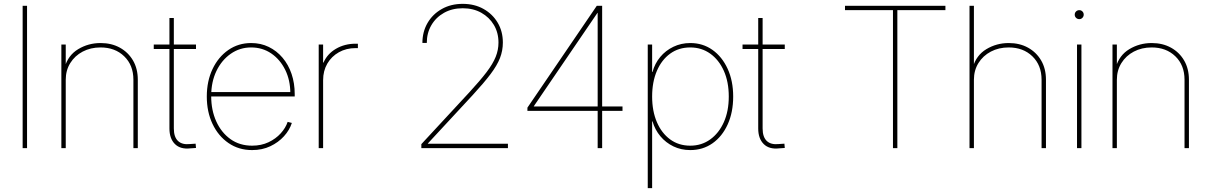

<svg xmlns="http://www.w3.org/2000/svg" viewBox="-20 -757 6174 981"><path d="M118.2 -727.5V0H95.7V-727.5Z M315.9 -349.6V0H293.5V-529.3H315.9V-412.1H310.1Q327.6 -474.6 379.6 -505.9Q431.6 -537.1 493.7 -537.1Q549.8 -537.1 592.5 -513.4Q635.3 -489.7 659.7 -447.8Q684.1 -405.8 684.1 -349.6V0H661.6V-349.6Q661.6 -423.8 614.7 -469.2Q567.9 -514.6 493.7 -514.6Q442.9 -514.6 402.6 -493.4Q362.3 -472.2 339.1 -434.8Q315.9 -397.5 315.9 -349.6Z M981.4 -529.3V-506.8H765.6V-529.3ZM845.7 -665H868.2V-100.6Q868.2 -57.1 889.4 -36.9Q910.6 -16.6 950.7 -21Q958 -21.5 965.1 -22Q972.2 -22.5 979.5 -22.9L981.4 -1Q974.6 -0.5 967.3 0Q960 0.5 952.6 1Q901.9 6.8 873.8 -21Q845.7 -48.8 845.7 -100.6Z M1268.1 9.8Q1199.7 9.8 1147.5 -26.1Q1095.2 -62 1065.9 -123.8Q1036.6 -185.5 1036.6 -263.7Q1036.6 -342.3 1065.9 -404.1Q1095.2 -465.8 1146.5 -501.5Q1197.8 -537.1 1263.2 -537.1Q1312.5 -537.1 1353 -517.3Q1393.6 -497.6 1423.6 -462.2Q1453.6 -426.8 1469.7 -379.4Q1485.8 -332 1485.8 -276.4V-264.2H1048.3V-286.6H1472.7L1463.4 -280.3Q1463.4 -347.2 1437.3 -400.1Q1411.1 -453.1 1366 -483.9Q1320.8 -514.6 1263.2 -514.6Q1205.6 -514.6 1159.2 -482.4Q1112.8 -450.2 1085.9 -394.5Q1059.1 -338.9 1059.1 -267.1V-265.1Q1059.1 -193.8 1085 -136.7Q1110.8 -79.6 1157.7 -46.1Q1204.6 -12.7 1268.1 -12.7Q1314.9 -12.7 1352.1 -30.3Q1389.2 -47.9 1414.3 -75.7Q1439.5 -103.5 1449.7 -134.3L1471.2 -128.9Q1459.5 -92.3 1430.9 -60.8Q1402.3 -29.3 1361.1 -9.8Q1319.8 9.8 1268.1 9.8Z M1608.4 0V-529.3H1630.9V-437H1632.8Q1651.9 -481.4 1696.3 -507.6Q1740.7 -533.7 1796.9 -533.7Q1801.3 -533.7 1802.7 -533.7Q1804.2 -533.7 1808.6 -533.7V-511.2Q1806.2 -511.2 1803.7 -511.2Q1801.3 -511.2 1796.9 -511.2Q1749 -511.2 1711.4 -490Q1673.8 -468.8 1652.3 -431.9Q1630.9 -395 1630.9 -347.2V0Z M2132.8 0V-20.5L2377.9 -285.2Q2433.6 -345.7 2466.1 -388.4Q2498.5 -431.2 2512.7 -466.6Q2526.9 -502 2526.9 -539.6Q2526.9 -590.3 2503.4 -629.6Q2480 -668.9 2439 -691.9Q2397.9 -714.8 2344.2 -714.8Q2290 -714.8 2248.5 -691.4Q2207 -668 2183.8 -627.9Q2160.6 -587.9 2160.6 -537.6H2138.2Q2138.2 -594.2 2164.3 -639.4Q2190.4 -684.6 2237.1 -710.9Q2283.7 -737.3 2344.2 -737.3Q2404.3 -737.3 2450.4 -711.4Q2496.6 -685.5 2522.9 -641.1Q2549.3 -596.7 2549.3 -539.6Q2549.3 -498.5 2534.7 -460.7Q2520 -422.9 2486.3 -378.2Q2452.6 -333.5 2395.5 -271.5L2166 -23.9V-22.5H2575.2V0Z M2674.8 -190.4V-207L3029.3 -727.5H3048.3V-691.4H3032.7L2707.5 -214.4V-212.9H3160.6V-190.4ZM3033.7 0V-197.3V-204.1V-727.5H3056.6V0Z M3289.6 204.1V-529.3H3312V-389.6H3314Q3325.7 -432.6 3353.3 -465.8Q3380.9 -499 3420.7 -518.1Q3460.4 -537.1 3506.8 -537.1Q3570.8 -537.1 3620.1 -502.2Q3669.4 -467.3 3697.8 -405.5Q3726.1 -343.8 3726.1 -263.7Q3726.1 -183.1 3698 -121.3Q3669.9 -59.6 3620.6 -24.9Q3571.3 9.8 3506.8 9.8Q3460 9.8 3420.9 -9Q3381.8 -27.8 3354 -61Q3326.2 -94.2 3314 -136.7H3312V204.1ZM3506.8 -12.7Q3564.5 -12.7 3608.9 -44.7Q3653.3 -76.7 3678.5 -133.1Q3703.6 -189.5 3703.6 -263.7Q3703.6 -338.4 3678.5 -394.8Q3653.3 -451.2 3608.9 -482.9Q3564.5 -514.6 3506.8 -514.6Q3447.8 -514.6 3404.1 -482.9Q3360.4 -451.2 3336.2 -394.8Q3312 -338.4 3312 -263.7Q3312 -189.5 3336.2 -133.1Q3360.4 -76.7 3404.1 -44.7Q3447.8 -12.7 3506.8 -12.7Z M3989.7 -529.3V-506.8H3773.9V-529.3ZM3854 -665H3876.5V-100.6Q3876.5 -57.1 3897.7 -36.9Q3918.9 -16.6 3959 -21Q3966.3 -21.5 3973.4 -22Q3980.5 -22.5 3987.8 -22.9L3989.7 -1Q3982.9 -0.5 3975.6 0Q3968.3 0.5 3960.9 1Q3910.2 6.8 3882.1 -21Q3854 -48.8 3854 -100.6Z M4297.4 -705.1V-727.5H4810.5V-705.1H4564.9V0H4542.5V-705.1Z M4956.1 -349.6V0H4933.6V-727.5H4956.1V-412.1H4950.2Q4967.8 -474.6 5019.8 -505.9Q5071.8 -537.1 5133.8 -537.1Q5189.9 -537.1 5232.7 -513.4Q5275.4 -489.7 5299.8 -447.8Q5324.2 -405.8 5324.2 -349.6V0H5301.8V-349.6Q5301.8 -423.8 5254.9 -469.2Q5208 -514.6 5133.8 -514.6Q5083 -514.6 5042.7 -493.4Q5002.4 -472.2 4979.2 -434.8Q4956.1 -397.5 4956.1 -349.6Z M5482.9 0V-529.3H5505.4V0ZM5494.6 -659.2Q5484.9 -659.2 5478 -665.8Q5471.2 -672.4 5471.2 -682.1Q5471.2 -691.9 5478 -698.5Q5484.9 -705.1 5494.6 -705.1Q5503.9 -705.1 5510.5 -698.5Q5517.1 -691.9 5517.1 -682.1Q5517.1 -672.9 5510.5 -666Q5503.9 -659.2 5494.6 -659.2Z M5686.5 -349.6V0H5664.1V-529.3H5686.5V-412.1H5680.7Q5698.2 -474.6 5750.2 -505.9Q5802.2 -537.1 5864.3 -537.1Q5920.4 -537.1 5963.1 -513.4Q6005.9 -489.7 6030.3 -447.8Q6054.7 -405.8 6054.7 -349.6V0H6032.2V-349.6Q6032.2 -423.8 5985.4 -469.2Q5938.5 -514.6 5864.3 -514.6Q5813.5 -514.6 5773.2 -493.4Q5732.9 -472.2 5709.7 -434.8Q5686.5 -397.5 5686.5 -349.6Z"/></svg>

Font: Inter 24pt Thin
Style: Regular
Weight: 250
Designer: Rasmus Andersson
Foundry: rsms
Version: Version 4.001;git-66647c0bb